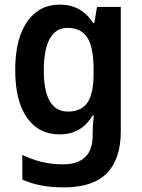

<svg xmlns="http://www.w3.org/2000/svg" viewBox="-20 -573 614 833"><path d="M239 -553Q334 -553 384 -473H389L401 -543H504V-2Q504 116 444 178Q384 240 257 240Q150 240 77 206V99Q118 119 161 129.5Q204 140 255 140Q316 140 349 109Q382 78 382 16V1Q382 -13 383.5 -34.5Q385 -56 387 -72H382Q358 -32 323 -11Q288 10 237 10Q148 10 97 -62.5Q46 -135 46 -270Q46 -404 97.5 -478.5Q149 -553 239 -553ZM272 -452Q222 -452 196 -405Q170 -358 170 -268Q170 -89 275 -89Q333 -89 359.5 -128Q386 -167 386 -250V-273Q386 -366 359.5 -409Q333 -452 272 -452Z"/></svg>

Font: Noto Sans Lao UI SemCond SemBd
Style: Regular
Weight: 600
Width: 4
Designer: Monotype Design Team
Foundry: Monotype Imaging Inc.
Version: Version 2.000; ttfautohint (v1.8.4.7-5d5b)